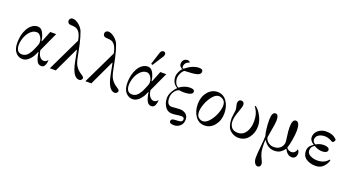

<svg xmlns="http://www.w3.org/2000/svg" viewBox="-62 -1503 4669 2557"><g transform="rotate(20 2273.0 -224.0)"><path d="M190 10Q132 10 92 -36Q52 -82 52 -172Q52 -286 97 -369Q122 -416 159 -442Q196 -468 236 -468Q283 -468 310.5 -421Q338 -374 348 -303L354 -301L416 -456H500L375 -184Q383 -124 408 -94Q433 -64 465 -64Q497 -64 522 -98Q522 -52 506 -20Q490 12 458 12Q414 12 392.5 -30.5Q371 -73 361 -150H355Q337 -105 322 -82Q262 10 190 10ZM162 -46Q187 -46 208.5 -56.5Q230 -67 245 -85Q260 -103 273.5 -125.5Q287 -148 297 -173Q307 -198 318 -222Q332 -256 332 -270Q332 -306 322 -329Q294 -392 249 -392Q185 -392 137 -326Q108 -285 94 -236.5Q80 -188 80 -157Q80 -46 162 -46Z M637 -726Q680 -726 726.5 -688Q773 -650 791 -604Q819 -530 841 -430.5Q863 -331 882 -230Q903 -134 978 -81Q998 -69 1017 -54Q1036 -39 1036 -29Q1036 -14 1024.5 -1Q1013 12 993 12Q905 12 864 -188Q857 -221 847 -275.5Q837 -330 832 -352L826 -353L660 0H576L804 -474Q800 -502 788 -540Q763 -613 708 -629Q684 -636 646 -636Q620 -636 606.5 -649Q593 -662 593 -681Q593 -701 606.5 -713.5Q620 -726 637 -726Z M1141 -726Q1184 -726 1230.5 -688Q1277 -650 1295 -604Q1323 -530 1345 -430.5Q1367 -331 1386 -230Q1407 -134 1482 -81Q1502 -69 1521 -54Q1540 -39 1540 -29Q1540 -14 1528.5 -1Q1517 12 1497 12Q1409 12 1368 -188Q1361 -221 1351 -275.5Q1341 -330 1336 -352L1330 -353L1164 0H1080L1308 -474Q1304 -502 1292 -540Q1267 -613 1212 -629Q1188 -636 1150 -636Q1124 -636 1110.5 -649Q1097 -662 1097 -681Q1097 -701 1110.5 -713.5Q1124 -726 1141 -726Z M1922 -730Q1954 -730 1954 -699Q1954 -688 1951 -679Q1948 -670 1943 -663Q1938 -656 1932 -646L1844 -508L1824 -518L1874 -676Q1879 -693 1883.5 -702.5Q1888 -712 1898 -721Q1908 -730 1922 -730ZM1750 10Q1692 10 1652 -36Q1612 -82 1612 -172Q1612 -286 1657 -369Q1682 -416 1719 -442Q1756 -468 1796 -468Q1843 -468 1870.5 -421Q1898 -374 1908 -303L1914 -301L1976 -456H2060L1935 -184Q1943 -124 1968 -94Q1993 -64 2025 -64Q2057 -64 2082 -98Q2082 -52 2066 -20Q2050 12 2018 12Q1974 12 1952.5 -30.5Q1931 -73 1921 -150H1915Q1897 -105 1882 -82Q1822 10 1750 10ZM1722 -46Q1747 -46 1768.5 -56.5Q1790 -67 1805 -85Q1820 -103 1833.5 -125.5Q1847 -148 1857 -173Q1867 -198 1878 -222Q1892 -256 1892 -270Q1892 -306 1882 -329Q1854 -392 1809 -392Q1745 -392 1697 -326Q1668 -285 1654 -236.5Q1640 -188 1640 -157Q1640 -46 1722 -46Z M2310 12Q2246 12 2211 -41Q2176 -94 2176 -162Q2176 -204 2199.5 -249.5Q2223 -295 2261 -332Q2184 -373 2184 -470Q2184 -502 2202 -539.5Q2220 -577 2241 -593Q2224 -595 2208 -612.5Q2192 -630 2192 -653Q2192 -689 2212.5 -709.5Q2233 -730 2268 -730Q2278 -730 2288.5 -723Q2299 -716 2302 -708Q2266 -698 2248 -676Q2232 -655 2232 -626Q2232 -605 2251 -603Q2353 -686 2446 -686Q2498 -686 2498 -650Q2498 -611 2446.5 -597Q2395 -583 2274 -580Q2251 -568 2231.5 -529.5Q2212 -491 2212 -459Q2212 -420 2227.5 -387.5Q2243 -355 2273 -343Q2298 -364 2338 -380Q2378 -396 2411 -396Q2446 -396 2459 -392Q2485 -383 2485 -359Q2485 -334 2450 -321Q2415 -308 2364 -308Q2334 -308 2296 -314Q2259 -304 2231.5 -264.5Q2204 -225 2204 -176Q2204 -72 2277 -72Q2292 -72 2327.5 -76Q2363 -80 2390 -80Q2440 -80 2475 -53.5Q2510 -27 2510 26Q2510 82 2473.5 115Q2437 148 2387 148Q2322 148 2322 114Q2322 76 2379 76Q2439 76 2460.5 66Q2482 56 2482 32Q2482 0 2442 0Q2414 0 2377 6Q2340 12 2310 12Z M2729 -34Q2776 -34 2821.5 -88Q2867 -142 2891.5 -208Q2916 -274 2916 -319Q2916 -374 2885 -398Q2854 -422 2821 -422Q2775 -422 2731.5 -368.5Q2688 -315 2664 -249Q2640 -183 2640 -137Q2640 -82 2668.5 -58Q2697 -34 2729 -34ZM2770 12Q2688 12 2639 -57Q2590 -126 2590 -228Q2590 -328 2646.5 -398Q2703 -468 2786 -468Q2868 -468 2917 -399Q2966 -330 2966 -228Q2966 -128 2909.5 -58Q2853 12 2770 12Z M3122 -468Q3143 -468 3153.5 -454.5Q3164 -441 3164 -424Q3164 -391 3134 -313Q3102 -229 3102 -174Q3102 -117 3131 -82.5Q3160 -48 3220 -48Q3292 -48 3333 -110Q3374 -172 3374 -268Q3374 -383 3314 -456L3324 -466Q3373 -432 3409.5 -359.5Q3446 -287 3446 -221Q3446 -125 3392.5 -56.5Q3339 12 3249 12Q3210 12 3171.5 -7.5Q3133 -27 3112 -57Q3078 -107 3078 -207Q3078 -218 3085 -265Q3092 -312 3092 -321Q3092 -342 3085 -366Q3076 -402 3076 -410Q3076 -468 3122 -468Z M3556 -354Q3556 -464 3608 -464Q3652 -464 3652 -376Q3652 -342 3625 -192Q3616 -146 3614 -125Q3624 -85 3657.5 -59.5Q3691 -34 3737 -34Q3766 -34 3789 -43Q3812 -52 3826 -65Q3840 -78 3849 -94Q3858 -110 3861 -122.5Q3864 -135 3864 -144Q3864 -170 3855 -230Q3844 -304 3844 -356Q3844 -466 3896 -466Q3924 -466 3938 -434Q3952 -402 3952 -348Q3952 -296 3939 -215.5Q3926 -135 3909 -89Q3920 -71 3939 -61.5Q3958 -52 3977 -52Q4008 -52 4026 -71.5Q4044 -91 4050 -117Q4072 -90 4072 -62Q4072 -30 4055 -9Q4038 12 4007 12Q3944 12 3904 -67L3897 -66Q3879 -36 3844.5 -13Q3810 10 3758 10Q3704 10 3664 -19Q3624 -48 3603 -89Q3598 -58 3598 -30Q3598 48 3608.5 90Q3619 132 3640 173Q3662 216 3662 236Q3662 258 3651 270Q3640 282 3622 282Q3602 282 3587 265Q3572 248 3566 226Q3560 204 3560 183Q3560 123 3572 11Q3582 -82 3582 -132Q3572 -164 3564 -225Q3556 -286 3556 -354Z M4156 -132Q4156 -203 4226 -241V-245Q4166 -282 4166 -331Q4166 -393 4215 -430.5Q4264 -468 4322 -468Q4396 -468 4437 -442Q4478 -416 4478 -403Q4478 -390 4466.5 -377Q4455 -364 4446 -364Q4444 -364 4414 -380Q4370 -402 4329 -402Q4279 -402 4242.5 -379Q4206 -356 4206 -311Q4206 -276 4246 -256Q4297 -288 4357 -288Q4390 -288 4413 -277Q4436 -266 4436 -245Q4436 -223 4414.5 -211.5Q4393 -200 4363 -200Q4301 -200 4245 -234Q4196 -210 4196 -155Q4196 -110 4241 -87Q4286 -64 4342 -64Q4441 -64 4495 -132L4506 -128Q4498 -81 4456 -34.5Q4414 12 4342 12Q4265 12 4210.5 -24Q4156 -60 4156 -132Z"/></g></svg>

Font: Old Standard TT
Style: Regular
Weight: 400
Designer: Alexey Kryukov <alexios@thessalonica.org.ru>
Version: Version 2.2